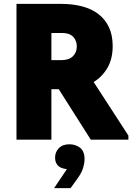

<svg xmlns="http://www.w3.org/2000/svg" viewBox="-20 -720 684 990"><path d="M295 -700Q355 -700 404 -687Q453 -674 488 -647Q523 -620 542 -579Q561 -538 561 -483Q561 -417 534.5 -371Q508 -325 463 -297L642 -21V0H448L283 -260H245V0H65V-700ZM297 -410Q335 -410 355.5 -429.5Q376 -449 376 -481Q376 -511 357 -530.5Q338 -550 300 -550H245V-410ZM325 152Q293 149 278.5 133.5Q264 118 264 93Q264 64 283.5 44Q303 24 338 24Q370 24 393 42Q416 60 416 101Q416 121 408.5 146Q401 171 380 200L344 250H259L325 152Z"/></svg>

Font: Tilda Sans Black
Style: Regular
Weight: 900
Designer: ParaType Ltd
Foundry: ParaType Ltd
Version: Version 1.009